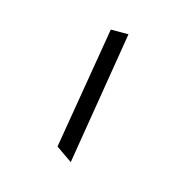

<svg xmlns="http://www.w3.org/2000/svg" viewBox="-54 -783 346 363"><g transform="rotate(15 118.5 -601.0)"><path d="M113.3 -470.7 156.2 -732.4H121.6L81.5 -492.7Z"/></g></svg>

Font: Pinar-VF-FD
Style: Regular
Weight: 300
Designer: Amin Abedi
Version: Version 3.0